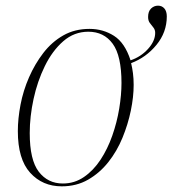

<svg xmlns="http://www.w3.org/2000/svg" viewBox="-20 -648 609 678"><path d="M198 10Q130 10 86.5 -38Q43 -86 43 -185Q43 -229 52.5 -278.5Q62 -328 82.5 -375Q103 -422 133 -461Q163 -500 203.5 -523Q244 -546 296 -546Q344 -546 382.5 -521.5Q421 -497 441 -435Q477 -447 502.5 -475Q528 -503 528 -532Q528 -543 521.5 -551Q515 -559 509 -567Q503 -575 503 -588Q503 -608 513.5 -618Q524 -628 538 -628Q552 -628 560.5 -618Q569 -608 569 -590Q569 -534 532.5 -489.5Q496 -445 443 -425Q447 -409 449.5 -389.5Q452 -370 452 -348Q452 -306 442 -257.5Q432 -209 412.5 -161.5Q393 -114 362.5 -75.5Q332 -37 291 -13.5Q250 10 198 10ZM202 0Q243 0 276.5 -23Q310 -46 335 -84Q360 -122 376.5 -169Q393 -216 401 -264.5Q409 -313 409 -355Q409 -451 378 -493.5Q347 -536 292 -536Q242 -536 203.5 -502.5Q165 -469 138.5 -415Q112 -361 98.5 -298.5Q85 -236 85 -178Q85 -83 117 -41.5Q149 0 202 0Z"/></svg>

Font: Noto Serif Display SemiCondensed ExtraLight
Style: Italic
Weight: 200
Width: 4
Italic angle: -12°
Designer: Monotype Design Team
Foundry: Monotype Imaging Inc.
Version: Version 2.009